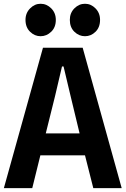

<svg xmlns="http://www.w3.org/2000/svg" viewBox="-25 -974 650 994"><path d="M-5 0 197.5 -727H403L605 0H458L415 -170H184L142 0ZM212 -283.5H387L341 -474.5L304 -630H296L259.5 -474.5ZM185 -786.5Q154.5 -786.5 130.8 -809.5Q107 -832.5 107 -871Q107 -906.5 130.8 -930.5Q154.5 -954.5 185 -954.5Q216.5 -954.5 240.2 -930.8Q264 -907 264 -871Q264 -832.5 240 -809.5Q216 -786.5 185 -786.5ZM415 -786.5Q384 -786.5 360.2 -809.5Q336.5 -832.5 336.5 -871Q336.5 -907 360.2 -930.8Q384 -954.5 415 -954.5Q446 -954.5 469.5 -930.5Q493 -906.5 493 -871Q493 -832.5 469.5 -809.5Q446 -786.5 415 -786.5Z"/></svg>

Font: Spline Sans Mono SemiBold
Style: Regular
Weight: 600
Monospace: yes
Version: Version 1.004